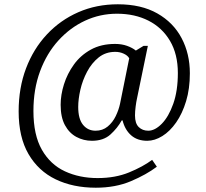

<svg xmlns="http://www.w3.org/2000/svg" viewBox="-20 -734 961 896"><path d="M427 142Q321 142 240 103Q159 64 113 -15Q67 -94 67 -214Q67 -324 101.5 -415Q136 -506 198.5 -573Q261 -640 345.5 -677Q430 -714 530 -714Q639 -714 714 -671.5Q789 -629 827.5 -556Q866 -483 866 -392Q866 -320 848.5 -262Q831 -204 802 -162.5Q773 -121 737.5 -99Q702 -77 667 -77Q621 -77 592 -102.5Q563 -128 552 -172H548Q528 -136 495.5 -106.5Q463 -77 409 -77Q370 -77 336.5 -95Q303 -113 283 -150Q263 -187 263 -245Q263 -291 278.5 -340.5Q294 -390 325 -433Q356 -476 404 -502.5Q452 -529 517 -529Q548 -529 573 -520Q598 -511 614 -498L650 -520H670L619 -273Q616 -260 613 -237Q610 -214 610 -195Q610 -158 627.5 -141Q645 -124 672 -124Q703 -124 735 -156.5Q767 -189 788.5 -249.5Q810 -310 810 -393Q810 -481 773.5 -543Q737 -605 673 -637.5Q609 -670 526 -670Q447 -670 377 -637.5Q307 -605 252.5 -545Q198 -485 167 -401.5Q136 -318 136 -216Q136 -104 175.5 -35Q215 34 283 65.5Q351 97 436 97Q518 97 582.5 70.5Q647 44 690 12L712 44Q663 81 591 111.5Q519 142 427 142ZM426 -124Q459 -124 482.5 -143.5Q506 -163 520 -192Q534 -221 540 -249L583 -462Q576 -475 557.5 -483.5Q539 -492 518 -492Q473 -492 440.5 -466Q408 -440 386.5 -399.5Q365 -359 355 -315Q345 -271 345 -235Q345 -179 367.5 -151.5Q390 -124 426 -124Z"/></svg>

Font: Noto Serif Hentaigana
Style: Regular
Weight: 400
Designer: Kazuhiro Yamada
Foundry: nipponia
Version: Version 1.000; ttfautohint (v1.8.4.7-5d5b)